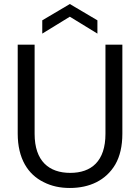

<svg xmlns="http://www.w3.org/2000/svg" viewBox="-20 -922 696 954"><path d="M327 12C424 12 506 -25 553 -105C576 -145 588 -196 588 -258V-700H504V-257C504 -121 434 -63 329 -63C224 -63 152 -121 152 -257V-700H68V-258C68 -134 119 -55 197 -17C236 3 279 12 327 12ZM327 -839 464 -755V-821L327 -902L190 -821V-755Z"/></svg>

Font: Rootstock Sans Body
Style: Regular
Weight: 400
Designer: Colophon Foundry, Jonny Pinhorn
Foundry: Colophon Foundry
Version: Version 1.200;FEAKit 1.0